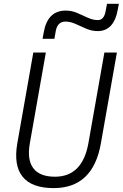

<svg xmlns="http://www.w3.org/2000/svg" viewBox="-20 -966 637 996"><path d="M258.3 9.8Q145 9.8 97.4 -49.1Q49.8 -107.9 69.8 -222.7L152.8 -693.4H217.8L134.8 -222.7Q119.6 -137.2 152.8 -93.3Q186 -49.3 265.1 -49.3Q407.2 -49.3 438.5 -222.7L521.5 -693.4H586.4L503.4 -222.7Q462.9 9.8 258.3 9.8ZM200.7 -764.6 207 -798.8Q226.6 -911.1 321.3 -911.1Q352.1 -911.1 380.1 -898.9Q408.2 -886.7 435.1 -874.3Q461.9 -861.8 487.8 -861.8Q520.5 -861.8 528.3 -910.6L535.2 -946.3H596.7L590.8 -915.5Q570.8 -804.7 486.3 -804.7Q456.1 -804.7 427.5 -817.1Q398.9 -829.6 372.1 -841.8Q345.2 -854 319.3 -854Q277.8 -854 269 -803.7L262.2 -764.6Z"/></svg>

Font: Cascadia Mono Light
Style: Italic
Weight: 300
Italic angle: -10°
Monospace: yes
Designer: Aaron Bell
Foundry: Saja Typeworks
Version: Version 2404.023; ttfautohint (v1.8.4)